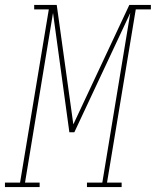

<svg xmlns="http://www.w3.org/2000/svg" viewBox="-60 -755 629 775"><path d="M-40 0V-18H21L137 -717H78V-735H169L236 -253L462 -735H549V-717H488L372 -18H431V0H291V-18H353L466 -703L240 -221H220L154 -703L41 -18H100V0Z"/></svg>

Font: Iosevka Curly Slab ThObl
Style: Regular
Weight: 100
Italic angle: -9°
Monospace: yes
Designer: Belleve Invis
Foundry: Belleve Invis
Version: Version 11.0.0; ttfautohint (v1.8.3)